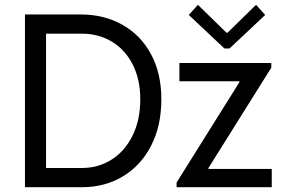

<svg xmlns="http://www.w3.org/2000/svg" viewBox="-20 -780 1195 800"><path d="M84 -719.7H316.4Q413.6 -719.7 490 -676.8Q566.4 -633.8 609.4 -554Q652.3 -474.1 652.3 -366.2Q652.3 -255.9 609.6 -172.9Q566.9 -89.8 491.7 -44.9Q416.5 0 322.3 0H84ZM564.5 -366.2Q564.5 -449.7 532.7 -511.7Q501 -573.7 445.8 -606.7Q390.6 -639.6 322.3 -639.6H171.9V-80.1H322.3Q390.1 -80.1 445.3 -115.2Q500.5 -150.4 532.5 -215.3Q564.5 -280.3 564.5 -366.2ZM715.8 -19.5 977.5 -437.5V-441.4H727.5V-517.6H1110.4V-498L848.6 -80.1V-76.2H1112.3V0H715.8ZM923.8 -643.6H927.7L1046.9 -759.8L1085 -717.8L936.5 -578.1H915L766.6 -717.8L804.7 -759.8Z"/></svg>

Font: Reddit Sans Chocolate
Style: Regular
Weight: 400
Designer: Stephen Hutchings
Foundry: Reddit
Version: Version 1.013